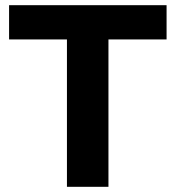

<svg xmlns="http://www.w3.org/2000/svg" viewBox="-20 -720 677 740"><path d="M238 0V-568H15V-700H622V-568H398V0Z"/></svg>

Font: Montserrat
Style: Bold
Weight: 700
Designer: Julieta Ulanovsky
Foundry: Julieta Ulanovsky
Version: Version 9.000; ttfautohint (v1.8.4.7-5d5b)